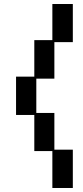

<svg xmlns="http://www.w3.org/2000/svg" viewBox="-20 -777 414 957"><path d="M241 160V-24H151V-204H60V-395H151V-577H241V-757H343V-567H251V-385H161V-214H251V-31H343V160Z"/></svg>

Font: Pixelify Sans
Style: Regular
Weight: 400
Designer: Stefie Justprince
Foundry: Typecalism Foundryline
Version: Version 1.000;February 13, 2025;FontCreator 15.0.0.3015 64-b